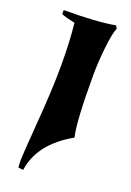

<svg xmlns="http://www.w3.org/2000/svg" viewBox="-138 -557 553 810"><g transform="rotate(20 138.5 -151.5)"><path d="M218 -275Q218 -62 234 0Q94 79 77 202L55 200Q53 187 53 166.5Q53 146 64 2Q77 -157 77 -265.5Q77 -374 68 -455Q25 -464 7 -472V-490Q156 -490 237 -505L244 -492Q233 -468 225.5 -399Q218 -330 218 -275Z"/></g></svg>

Font: Almendra
Style: Bold Italic
Weight: 700
Italic angle: -12°
Designer: Ana Sanfelippo
Foundry: Ana Sanfelippo
Version: Version 1.004